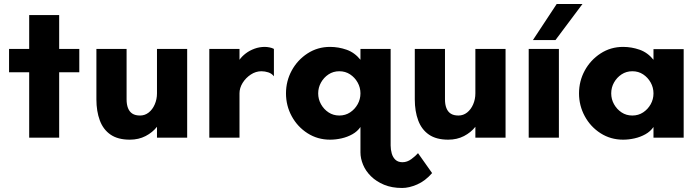

<svg xmlns="http://www.w3.org/2000/svg" viewBox="-20 -684 3477 954"><path d="M125 0V-325H25V-441H125V-609H274V-441H374V-325H274V0Z M625 10Q566 10 529.5 -15Q493 -40 476 -85.5Q459 -131 459 -190V-441H609V-190Q609 -165 616 -147Q623 -129 637.5 -119.5Q652 -110 676 -110Q700 -110 719 -125Q738 -140 749 -165.5Q760 -191 760 -220V-441H910V0H760V-54Q738 -26 703.5 -8Q669 10 625 10Z M1020 0V-441H1170V-387Q1182 -404 1201 -418.5Q1220 -433 1244.5 -442Q1269 -451 1296 -451Q1306 -451 1319 -448.5Q1332 -446 1341 -441V-305Q1330 -319 1313 -324.5Q1296 -330 1279 -330Q1251 -330 1226 -313.5Q1201 -297 1185.5 -272Q1170 -247 1170 -220V0Z M1771 52V-53Q1756 -31 1731 -17Q1706 -3 1677 3.5Q1648 10 1620 10Q1558 10 1508 -22Q1458 -54 1429.5 -106.5Q1401 -159 1401 -220Q1401 -281 1429.5 -333.5Q1458 -386 1508 -418.5Q1558 -451 1620 -451Q1662 -451 1702 -437Q1742 -423 1771 -387V-441H1921V55ZM1978 250Q1927 250 1888.5 234Q1850 218 1823.5 192Q1797 166 1784 134.5Q1771 103 1771 73V28L1921 31V39Q1921 59 1926.5 78.5Q1932 98 1945 110Q1958 122 1980 122Q2003 122 2024 106.5Q2045 91 2057 77L2127 176Q2093 215 2053 232.5Q2013 250 1978 250ZM1666 -110Q1696 -110 1719.5 -125.5Q1743 -141 1757 -166Q1771 -191 1771 -220Q1771 -249 1757 -274Q1743 -299 1719.5 -314.5Q1696 -330 1666 -330Q1636 -330 1612.5 -314.5Q1589 -299 1575 -274Q1561 -249 1561 -220Q1561 -191 1575 -166Q1589 -141 1612.5 -125.5Q1636 -110 1666 -110Z M2207 10Q2148 10 2111.5 -15Q2075 -40 2058 -85.5Q2041 -131 2041 -190V-441H2191V-190Q2191 -165 2198 -147Q2205 -129 2219.5 -119.5Q2234 -110 2258 -110Q2282 -110 2301 -125Q2320 -140 2331 -165.5Q2342 -191 2342 -220V-441H2492V0H2342V-54Q2320 -26 2285.5 -8Q2251 10 2207 10Z M2607 0V-441H2757V0ZM2628 -485 2746 -664H2874L2740 -485Z M3076 10Q3014 10 2964 -22Q2914 -54 2885.5 -106.7Q2857 -159.5 2857 -219.7Q2857 -281 2885.4 -333.3Q2913.8 -385.6 2963.9 -418.3Q3014 -451 3076 -451Q3118 -451 3158 -437Q3198 -423 3227 -387V-440H3377V0H3227V-53Q3212 -31 3187 -17Q3162 -3 3133 3.5Q3104 10 3076 10ZM3121.9 -110Q3152 -110 3175.5 -125.5Q3199 -141 3213 -165.9Q3227 -190.9 3227 -219.6Q3227 -249 3213 -274Q3199 -299 3175.6 -314.5Q3152.2 -330 3122.1 -330Q3092 -330 3068.5 -314.5Q3045 -299 3031 -274.2Q3017 -249.5 3017 -219.9Q3017 -191 3031 -166Q3045 -141 3068.4 -125.5Q3091.8 -110 3121.9 -110Z"/></svg>

Font: Teachers
Style: Regular
Weight: 400
Designer: Alfredo Marco Pradil, Chank Diesel
Version: Version 1.001